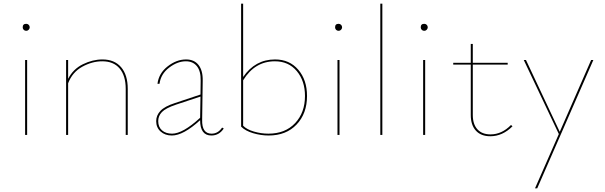

<svg xmlns="http://www.w3.org/2000/svg" viewBox="-20 -731 3277 1040"><path d="M103 -583Q103 -602 122 -602Q130 -602 135.5 -596.5Q141 -591 141 -583Q141 -576 135.5 -570Q130 -564 122 -564Q114 -564 108.5 -569.5Q103 -575 103 -583ZM116 0V-406H127V0Z M535 -409Q600 -409 636 -367Q672 -325 672 -249V0H661V-249Q661 -321 628 -360Q595 -399 534 -399Q479 -399 425.5 -369.5Q372 -340 349 -280V0H338V-406H349V-304Q376 -357 429 -383Q482 -409 535 -409Z M1183 -40 1192 -35Q1167 3 1125 3Q1064 3 1064 -80Q973 3 911 3Q874 3 850 -18.5Q826 -40 826 -75Q826 -106 849 -130.5Q872 -155 928 -173L1066 -219L1067 -294Q1068 -346 1046.5 -372.5Q1025 -399 987 -399Q941 -399 896 -364.5Q851 -330 844 -277H833Q840 -334 888 -371.5Q936 -409 988 -409Q1032 -409 1055.5 -379Q1079 -349 1078 -294L1075 -82Q1073 -7 1126 -7Q1161 -7 1183 -40ZM837 -75Q837 -43 857.5 -25Q878 -7 912 -7Q970 -7 1064 -93L1066 -208L933 -164Q877 -145 857 -124Q837 -103 837 -75Z M1470 -409Q1548 -409 1595.5 -353.5Q1643 -298 1643 -211Q1643 -116 1586.5 -56.5Q1530 3 1435 3Q1393 3 1351 -9.5Q1309 -22 1286 -45V-711H1297V-314Q1362 -409 1470 -409ZM1434 -7Q1525 -7 1578.5 -64Q1632 -121 1632 -211Q1632 -293 1587.5 -346Q1543 -399 1469 -399Q1360 -399 1297 -296V-50Q1316 -30 1355 -18.5Q1394 -7 1434 -7Z M1795 -583Q1795 -602 1814 -602Q1822 -602 1827.5 -596.5Q1833 -591 1833 -583Q1833 -576 1827.5 -570Q1822 -564 1814 -564Q1806 -564 1800.5 -569.5Q1795 -575 1795 -583ZM1808 0V-406H1819V0Z M2040 0V-711H2051V0Z M2259 -583Q2259 -602 2278 -602Q2286 -602 2291.5 -596.5Q2297 -591 2297 -583Q2297 -576 2291.5 -570Q2286 -564 2278 -564Q2270 -564 2264.5 -569.5Q2259 -575 2259 -583ZM2272 0V-406H2283V0Z M2748 -54 2756 -47Q2702 7 2636 7Q2585 7 2557.5 -23.5Q2530 -54 2530 -108V-381H2435V-391H2530V-493H2541V-391H2730V-381H2541V-108Q2541 -58 2566 -30.5Q2591 -3 2637 -3Q2698 -3 2748 -54Z M3182 -406H3194L2890 289H2878L3007 -5L2817 -406H2829L3012 -17Z"/></svg>

Font: EauTest Hairline
Style: Regular
Weight: 250
Designer: Christian Thalmann (Catharsis Fonts)
Version: Version 0.001;PS 000.001;hotconv 1.0.88;makeotf.lib2.5.64775